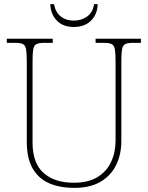

<svg xmlns="http://www.w3.org/2000/svg" viewBox="-20 -902 719 932"><path d="M340 10Q271 10 219.5 -12Q168 -34 139 -83.5Q110 -133 110 -214V-606Q110 -645 106.5 -663.5Q103 -682 91 -688Q79 -694 54 -694H13V-714H236V-694H194Q169 -694 157 -688Q145 -682 141.5 -663.5Q138 -645 138 -606V-210Q138 -110 191.5 -62.5Q245 -15 338 -15Q409 -15 453.5 -42.5Q498 -70 519.5 -116.5Q541 -163 541 -219V-606Q541 -645 537.5 -663.5Q534 -682 522 -688Q510 -694 485 -694H444V-714H664V-694H625Q600 -694 588 -688Q576 -682 572.5 -663.5Q569 -645 569 -606V-218Q569 -153 544 -101.5Q519 -50 468.5 -20Q418 10 340 10ZM338 -771Q286 -771 256 -802Q226 -833 224 -882H242Q250 -841 275.5 -821.5Q301 -802 338 -802Q375 -802 402.5 -821.5Q430 -841 437 -882H454Q453 -833 422 -802Q391 -771 338 -771Z"/></svg>

Font: Noto Serif Myanmar Thin
Style: Regular
Weight: 100
Designer: Ben Mitchell and the Monotype Design Team
Foundry: Monotype Imaging Inc.
Version: Version 2.106; ttfautohint (v1.8.4.7-5d5b)